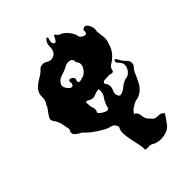

<svg xmlns="http://www.w3.org/2000/svg" viewBox="-226 -684 977 977"><g transform="rotate(-45 263.0 -195.0)"><path d="M302.2 186Q289.1 176.3 276.4 176.3Q275.9 176.3 274.9 176.3Q270 176.8 265.6 176.8Q256.3 176.8 247.1 175.3Q247.1 154.8 242.7 133.3Q238.3 111.3 232.9 89.8Q228.5 66.9 226.1 43Q225.6 38.6 225.6 33.7Q225.6 14.6 235.4 -2Q229 -27.3 206.1 -32.2Q182.6 -37.6 164.6 -50.3Q141.1 -63 119.6 -79.1Q98.1 -95.2 80.1 -115.2Q63 -122.1 48.3 -136.2Q41 -143.1 41 -152.3Q41 -161.1 48.3 -171.9Q44.9 -192.9 40 -215.8Q35.2 -238.3 22 -255.9Q14.2 -266.1 14.2 -274.9Q14.2 -280.3 16.6 -285.2Q23.9 -298.8 34.7 -312.5Q40.5 -319.3 45.4 -327.1Q50.8 -334.5 52.2 -342.8Q65.9 -360.8 65.9 -382.3Q65.9 -382.3 65.9 -386.7Q65.9 -386.7 65.9 -391.1Q65.9 -412.6 79.6 -429.2Q98.1 -449.7 122.6 -463.4Q147.5 -477.1 165.5 -497.6Q175.8 -502.4 185.5 -502.4Q198.2 -502.4 210 -494.6Q220.7 -487.8 231.9 -487.8Q243.2 -487.8 255.4 -494.6Q274.4 -508.3 274.4 -534.7Q274.4 -534.7 274.4 -537.1Q274.4 -539.1 274.4 -541Q274.4 -566.9 293 -582.5Q293.9 -582.5 295.4 -582.5Q295.4 -582.5 295.9 -582.5Q300.3 -582.5 300.3 -577.6Q300.3 -574.2 298.3 -568.8Q294.9 -559.6 294.9 -551.8Q294.9 -546.4 296.9 -542Q298.3 -538.6 301.8 -536.1Q304.7 -534.7 309.6 -534.7Q309.6 -534.7 312 -534.7Q321.3 -545.4 327.1 -560.1Q329.1 -565.9 332.5 -565.9Q337.9 -565.9 346.2 -551.3Q370.1 -543 387.2 -524.9Q404.8 -506.8 413.1 -483.4Q413.1 -483.4 413.1 -481.9Q413.1 -463.9 435.1 -455.6Q440.4 -453.6 443.8 -453.6Q455.1 -453.6 455.1 -469.2Q455.1 -472.2 454.6 -476.1Q459.5 -482.4 463.9 -484.9Q467.8 -486.8 471.7 -486.8Q471.7 -486.8 473.1 -486.8Q486.8 -484.9 495.6 -462.4Q500.5 -449.2 500.5 -439Q500.5 -431.6 498 -425.8Q500.5 -403.3 503.4 -380.9Q503.9 -376 503.9 -371.1Q503.9 -354 496.1 -336.9Q489.7 -309.6 471.7 -288.6Q454.1 -268.1 430.2 -254.4Q417 -245.1 414.6 -230Q413.1 -220.2 403.3 -220.2Q397.5 -220.2 389.2 -223.6Q378.9 -223.6 361.3 -223.1Q343.8 -223.1 339.4 -215.8Q338.4 -214.4 338.4 -211.9Q338.4 -210 338.9 -208Q340.3 -203.1 347.2 -196.3Q350.1 -188 350.1 -179.2Q350.1 -166 343.3 -151.9Q339.4 -143.1 339.4 -135.3Q339.4 -121.6 351.1 -110.8Q373 -112.3 391.1 -127.9Q408.7 -143.6 429.7 -150.4Q459.5 -152.8 473.6 -182.1Q479 -193.4 479 -203.1Q479 -219.7 464.8 -233.9Q455.6 -240.7 455.6 -248.5Q455.6 -252 457.5 -255.9Q460 -259.8 462.9 -259.8Q467.8 -259.8 473.6 -247.1Q482.4 -228 500.5 -210.9Q511.7 -200.2 511.7 -186.5Q511.7 -185.5 511.7 -184.6Q511.7 -177.7 508.3 -170.4Q491.2 -152.3 482.9 -130.9Q474.1 -109.4 462.9 -88.4Q451.2 -66.4 432.1 -52.2Q413.1 -37.6 388.2 -35.2Q373 -29.3 356.9 -18.1Q341.3 -6.3 335 6.3Q355 13.2 356.4 40Q358.4 66.9 377.4 80.6Q387.7 99.1 411.1 99.1Q411.1 99.1 413.6 99.1Q415 99.1 416.5 99.1Q439.9 99.1 448.7 115.2Q434.6 134.8 419.4 157.2Q404.8 179.7 380.4 187.5Q362.3 193.4 343.3 193.8Q342.3 193.8 341.3 193.8Q320.8 193.4 302.2 186ZM286.1 -313Q306.2 -321.8 318.8 -345.7Q323.7 -355.5 323.7 -364.3Q323.7 -377.4 313 -388.7Q313 -390.6 313 -392.6Q313 -414.1 293 -417.5Q288.1 -418 283.7 -418Q267.6 -418 255.4 -408.2Q235.8 -398.9 212.4 -392.1Q188.5 -384.8 177.7 -360.8Q176.8 -357.9 176.8 -354.5Q176.8 -344.7 186 -331.1Q197.8 -314.5 208.5 -314.5Q209 -314.5 210 -314.5Q213.9 -314.9 216.8 -318.8Q219.7 -322.3 221.7 -330.1Q219.7 -335.4 219.7 -338.9Q219.7 -340.3 220.2 -341.8Q220.7 -346.2 223.1 -348.1Q226.1 -351.1 230 -351.1Q235.8 -351.1 243.7 -344.7Q251.5 -338.4 251.5 -331.1Q251.5 -325.7 248 -319.8Q248 -318.4 248 -316.9Q248 -305.7 257.3 -306.2Q259.3 -306.2 262.2 -306.6Q277.8 -310.5 286.1 -313ZM263.7 -112.8Q269 -138.2 285.6 -161.1Q297.9 -178.2 297.9 -197.8Q297.9 -204.6 296.4 -211.9Q278.8 -209.5 259.8 -201.7Q252.9 -198.7 245.6 -198.7Q233.9 -198.7 222.2 -206.5Q214.4 -210.9 210 -210.9Q208.5 -210.9 207 -210.4Q204.1 -209.5 204.1 -204.1Q204.1 -201.2 205.1 -196.3Q205.1 -193.8 205.1 -191.4Q205.1 -176.3 210.4 -163.6Q212.9 -157.7 212.9 -151.9Q212.9 -142.6 207 -132.3Q210 -121.1 234.4 -108.4Q245.1 -102.5 252 -102.5Q261.2 -102.5 263.7 -112.8Z"/></g></svg>

Font: Brazier Flame
Style: Regular
Weight: 400
Designer: Walter E Stewart
Version: 0.1